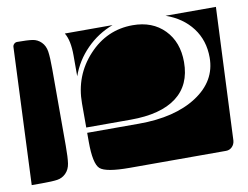

<svg xmlns="http://www.w3.org/2000/svg" viewBox="-59 -571 829 642"><g transform="rotate(-10 355.0 -250.0)"><path d="M0 -10 20 -475Q20 -481 24.5 -485.5Q29 -490 35 -490Q70 -490 87 -487.5Q104 -485 116.5 -472.5Q129 -460 132 -440Q135 -420 135 -380V-120Q135 -80 132 -60Q129 -40 116.5 -27.5Q104 -15 87 -12.5Q70 -10 35 -10ZM213 -168V-250Q213 -344 275 -411Q337 -478 425 -478Q492 -478 532.5 -436.5Q573 -395 573 -327Q573 -249 519.5 -208.5Q466 -168 364 -168ZM213 -120V-150H389Q511 -150 585.5 -198.5Q660 -247 660 -327Q660 -385 628 -427.5Q596 -470 539 -490H710L690 -40Q689 -27 680.5 -18.5Q672 -10 660 -10H333Q252 -10 232.5 -27.5Q213 -45 213 -120ZM197 -490H359Q308 -471 269.5 -432Q231 -393 213 -342V-413Q213 -464 197 -490Z"/></g></svg>

Font: PrimecolorB
Style: Medium
Weight: 500
Designer: gluk
Foundry: gluk
Version: Version 0.672